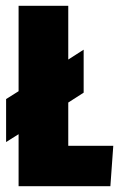

<svg xmlns="http://www.w3.org/2000/svg" viewBox="-20 -641 410 661"><path d="M360 0H44V-179L1 -152V-300L44 -327V-621H215V-436L268 -470V-322L215 -288V-139H370Z"/></svg>

Font: Passion One
Style: Regular
Weight: 400
Designer: Alejandro Lo Celso
Foundry: Fontstage
Version: Version 1.001